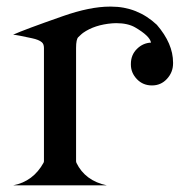

<svg xmlns="http://www.w3.org/2000/svg" viewBox="-20 -558 541 578"><path d="M19.5 0Q80.1 -11.7 111.3 -68.4L112.3 -72.3V-413.6Q112.3 -425.3 106 -430.7Q97.2 -438.5 76.2 -442.9Q32.2 -452.6 19.5 -453.6Q53.2 -468.8 168.9 -509.3Q251 -538.1 310.5 -538.1Q312.5 -538.1 314.5 -538.1Q393.6 -538.1 452.1 -483.4Q501 -426.8 501 -369.6Q501 -368.2 501 -367.2Q501 -340.3 482.4 -320.3Q464.4 -300.8 437.5 -300.8Q410.6 -300.8 392.6 -319.3Q374 -338.4 374 -363.8Q374 -364.7 374 -365.2Q374 -393.1 392.6 -411.1Q410.6 -428.7 434.6 -429.7Q431.2 -449.7 386.7 -475.6Q364.7 -488.3 329.6 -488.3Q323.7 -488.3 317.9 -487.8Q264.6 -483.4 230 -459Q227.5 -457.5 215.8 -446.3Q209 -439.9 209 -413.6V-72.3L210 -67.9Q236.3 -13.7 301.8 0Z"/></svg>

Font: Modern Antiqua
Style: Regular
Weight: 500
Version: Version 1.0